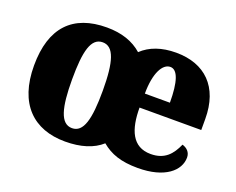

<svg xmlns="http://www.w3.org/2000/svg" viewBox="-94 -714 1089 886"><g transform="rotate(20 450.0 -270.5)"><path d="M292 10C369 10 429 -9 470 -46C514 -9 566 10 649 10C782 10 847 -49 847 -113C847 -139 830 -155 807 -162C784 -110 752 -71 683 -71C592 -71 562 -148 562 -255H865V-309C865 -467 776 -551 635 -551C564 -551 508 -531 468 -493C425 -531 368 -551 295 -551C129 -551 38 -459 38 -271C38 -83 137 10 292 10ZM301 -59C244 -59 225 -133 225 -271C225 -410 243 -480 300 -480C355 -480 376 -412 376 -270C376 -129 357 -59 301 -59ZM686 -324H563C563 -425 594 -480 632 -480C668 -480 686 -426 686 -324Z"/></g></svg>

Font: Noto Serif Georgian SemiCondensed Black
Style: Regular
Weight: 900
Width: 4
Designer: Monotype Design Team, Akaki Razmadze
Foundry: Google LLC
Version: Version 2.003